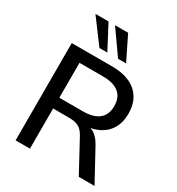

<svg xmlns="http://www.w3.org/2000/svg" viewBox="-216 -1072 1110 1205"><g transform="rotate(30 338.5 -469.0)"><path d="M82 0V-705H374Q488 -705 550 -651Q612 -597 612 -498Q612 -434 584 -388Q556 -342 502.5 -318Q449 -294 374 -294L383 -308H409Q449 -308 478.5 -288Q508 -268 532 -224L654 0H540L418 -225Q404 -251 387.5 -265.5Q371 -280 349.5 -285.5Q328 -291 299 -291H186V0ZM186 -369H357Q433 -369 472 -401Q511 -433 511 -496Q511 -558 472 -590Q433 -622 357 -622H186ZM383 -765 261 -938H356L441 -765ZM248 -765 119 -938H214L305 -765Z"/></g></svg>

Font: Nunito Sans 12pt ExtraLight 12pt SemiBold
Style: Regular
Weight: 600
Version: Version 3.101;gftools[0.9.27]